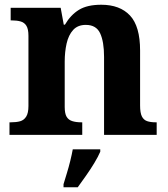

<svg xmlns="http://www.w3.org/2000/svg" viewBox="-20 -569 707 810"><path d="M20 0V-53H26Q49 -53 65 -57.5Q81 -62 90.5 -77Q100 -92 100 -122V-418Q100 -446 91.5 -460Q83 -474 67 -478.5Q51 -483 29 -483H25V-536H236L249 -465H254Q278 -506 313 -527.5Q348 -549 407 -549Q486 -549 528.5 -503.5Q571 -458 571 -356V-124Q571 -93 578.5 -78Q586 -63 600.5 -58Q615 -53 637 -53H641V0H419V-329Q419 -393 402.5 -428.5Q386 -464 342 -464Q308 -464 288.5 -442.5Q269 -421 261 -385.5Q253 -350 253 -309V-118Q253 -90 261 -76.5Q269 -63 285 -58Q301 -53 323 -53H327V0ZM248 208Q254 188 262 162Q270 136 276.5 109.5Q283 83 287 61H403V71Q394 92 378 118.5Q362 145 343 172Q324 199 308 221H248Z"/></svg>

Font: Noto Serif Hebrew
Style: Bold
Weight: 700
Version: Version 2.003